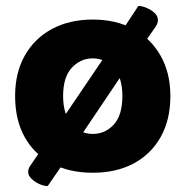

<svg xmlns="http://www.w3.org/2000/svg" viewBox="-20 -567 626 648"><path d="M440 -383 385 -453 447 -547Q459 -547 474.5 -540.5Q490 -534 501.5 -523.5Q513 -513 513 -499Q513 -489 506 -478ZM220 -54 141 61Q128 61 112.5 54Q97 47 86 36Q75 25 75 13Q75 2 83 -9L140 -92ZM239 -88 189 -163 340 -386 416 -351ZM555 -243Q555 -163 522.5 -105Q490 -47 431.5 -15.5Q373 16 293 16Q214 16 155 -15Q96 -46 63.5 -104Q31 -162 31 -243Q31 -322 64 -380Q97 -438 156 -469.5Q215 -501 293 -501Q372 -501 430.5 -469Q489 -437 522 -379Q555 -321 555 -243ZM293 -370Q252 -370 222.5 -338.5Q193 -307 193 -243Q193 -181 222 -148Q251 -115 293 -115Q335 -115 364 -146.5Q393 -178 393 -243Q393 -306 363.5 -338Q334 -370 293 -370Z"/></svg>

Font: Baloo Bhaijaan 2 ExtraBold
Style: Regular
Weight: 800
Designer: Sanskriti Dholi, Noopur Datye and Ek Type
Foundry: Ek Type
Version: Version 1.701